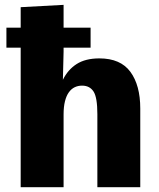

<svg xmlns="http://www.w3.org/2000/svg" viewBox="-20 -782 664 802"><path d="M6.8 -583V-666.5H358.4V-583ZM66.4 0V-752L245.6 -761.7V-565.9L242.7 -448.7Q263.2 -490.7 300 -514.4Q336.9 -538.1 395 -538.1Q483.4 -538.1 524.7 -481.9Q565.9 -425.8 565.9 -328.6V0H386.7V-305.2Q386.7 -375.5 370.6 -399.9Q354.5 -424.3 322.8 -424.3Q306.2 -424.3 292.2 -417.7Q278.3 -411.1 267.8 -396.7Q257.3 -382.3 251.5 -359.4Q245.6 -336.4 245.6 -303.7V0Z"/></svg>

Font: Comme ExtraBold
Style: Regular
Weight: 800
Version: Version 1.000;gftools[0.9.27]